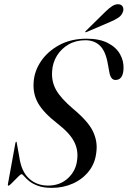

<svg xmlns="http://www.w3.org/2000/svg" viewBox="-20 -898 617 928"><path d="M231 10Q190 10 163.2 0Q136.5 -10 120.8 -23Q105 -36 96.8 -46Q88.5 -56 84.5 -56Q80.5 -56 71.5 -47.5Q62.5 -39 52 -28Q41.5 -17 32.8 -8.8Q24 -0.5 21 -0.5Q17 -0.5 18 -7L54.5 -207Q56 -213 58 -213Q61 -213 61 -207.5L73.5 -138Q83.5 -68.5 120.8 -34.8Q158 -1 212 -1Q271 -1 309.5 -37.5Q348 -74 353 -127Q359 -173 338.2 -213.5Q317.5 -254 260 -299Q191.5 -352 165 -397.8Q138.5 -443.5 142.5 -499.5Q145.5 -553.5 178 -601.8Q210.5 -650 267 -680.5Q323.5 -711 398.5 -711Q461 -711 501.2 -690.2Q541.5 -669.5 560.2 -636Q579 -602.5 577 -565Q574.5 -511.5 538 -511.5Q515 -511.5 508.5 -549L500 -595.5Q489 -653 462 -678.2Q435 -703.5 392.5 -703.5Q346.5 -703.5 311.2 -683Q276 -662.5 255.2 -628.8Q234.5 -595 232 -555Q228 -504.5 251.2 -463.2Q274.5 -422 333.5 -372Q405.5 -312 428.8 -264Q452 -216 446 -166Q441 -111 410.5 -71.8Q380 -32.5 333 -11.2Q286 10 231 10ZM488.5 -840.5Q507 -859 522.8 -868.8Q538.5 -878.5 552.5 -877.5Q568 -876.5 573.2 -865.5Q578.5 -854.5 575 -843.5Q569 -823.5 551.5 -812.2Q534 -801 513.5 -792.5L398 -743Q393 -741 392 -743Q391.5 -745.5 395 -748.5Z"/></svg>

Font: Fraunces 144pt S000
Style: Italic
Weight: 400
Italic angle: -16°
Version: Version 1.000; ttfautohint (v1.8.3)